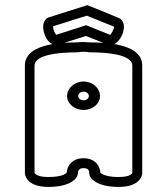

<svg xmlns="http://www.w3.org/2000/svg" viewBox="-20 -699 658 756"><path d="M189.1 -595.5 214.8 -603.5C262.5 -619 276.5 -622.9 321.7 -637.3L429 -594C429 -591.5 428.1 -584.8 424.1 -577.6C419.6 -568.2 415.6 -563.7 413.5 -561.9L319.3 -599.8L201.3 -561.9C199.3 -564 196 -568.5 192.4 -577.4C189.8 -585.4 189 -591.6 189 -594C189 -594.6 189 -595.1 189.1 -595.5ZM288.1 -321C288.1 -329.9 296.8 -338 309 -338C321.2 -338 329.9 -329.9 329.9 -321C329.9 -312.1 321.2 -304 309 -304C296.8 -304 288.1 -312.1 288.1 -321ZM244.2 -321C244.2 -289.7 274.1 -266 309 -266C343.9 -266 373.8 -289.7 373.8 -321C373.8 -351.9 344.5 -378 309 -378C273.5 -378 244.2 -351.9 244.2 -321ZM501 -19.2C500.6 -17.1 499.6 -13.8 492.5 -9.9C485.6 -6 472 -2 447 -2C405.2 -2 385.7 -11.1 377.8 -16.5C375.9 -18.3 375.2 -19.5 374.9 -20C374.9 -38.5 359.6 -76 309 -76C260.6 -76 243.7 -41.1 243.1 -21.1C242.5 -19.4 240.3 -15.4 230.6 -11C220.4 -6.5 201.5 -2 171 -2C135.4 -2 122.8 -10.4 118.5 -15C117.1 -16.6 116.1 -18.2 116 -18.7V-441.1C116 -459 133.7 -472.1 164.7 -480.9C202.4 -491.4 256.6 -493 284.8 -493H285.9C293.7 -494.4 301.5 -495.2 309 -495.2C316.5 -495.2 324.3 -494.4 332.1 -493H333.2C361.4 -493 415.2 -491.4 452.7 -480.9C483.5 -472.2 501 -459.1 501 -441.1ZM78 -18C78 -15 78.6 -3.8 88 7.9C99.9 23.3 124.2 37 171 37C212.3 37 249.3 29.2 271.4 10.3C286.7 -2.3 287 -17 287 -20C287 -20 287 -20.1 287 -20.3C287 -22.5 287.8 -37 309 -37C330.2 -37 331 -24 331 -20C331 -17 331.3 -2.3 346.6 10.3C368.7 29.2 405.7 37 447 37C493.8 37 518.1 23.3 530 7.9C539.4 -3.8 540 -15 540 -18V-442.1C540 -471.2 521.9 -491.4 498.2 -504.3C478.5 -515 454.2 -521.5 430.1 -525.6C435.3 -528.1 440 -531.9 444 -536C458.9 -551.5 468 -575.5 468 -594C468 -615.6 454.6 -624.9 450.5 -627C410.3 -644.2 367 -661.5 323.8 -678.7L172.1 -630.6C163.3 -628.1 150 -616.8 150 -594C150 -574.9 157.5 -551 172 -535.6C176 -531.4 180.8 -527.7 186.2 -525.3C162.6 -521.2 139.1 -514.7 119.8 -504.2C96.1 -491.4 78 -471.2 78 -442.1ZM335.7 -532C326.9 -532.5 318.1 -533 309.3 -533.5H309C300 -533.5 290.9 -533 281.9 -532C269.1 -532 252 -531.8 233.1 -530.5C261.6 -539.4 290 -548.4 318.4 -557.3C341.1 -548.3 363.8 -539.4 386.4 -530.4C366.7 -531.8 349 -532 335.7 -532Z"/></svg>

Font: Platiipus Bold
Style: Bold
Weight: 400
Version: Version 001.000